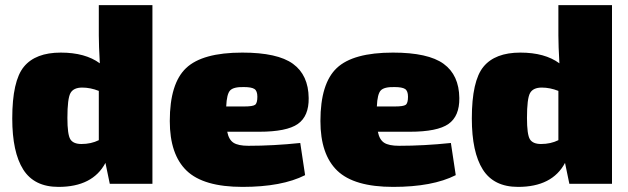

<svg xmlns="http://www.w3.org/2000/svg" viewBox="-20 -720 2460 752"><path d="M577 -700V0H410L393 -82Q343 12 209 12Q114 12 71 -56Q28 -124 28 -256Q28 -403 73.5 -458.5Q119 -514 218 -514Q314 -514 371 -472Q367 -542 367 -581V-700ZM367 -171V-364Q334 -377 302 -377Q268 -377 256 -355.5Q244 -334 244 -258Q244 -193 255.5 -174.5Q267 -156 299 -156Q337 -156 367 -171Z M995 -204H870Q876 -173 894.5 -161Q913 -149 953 -149Q1051 -149 1156 -160L1175 -34Q1084 12 930 12Q777 12 711 -51.5Q645 -115 645 -246Q645 -393 709 -453.5Q773 -514 929 -514Q1067 -514 1127.5 -470Q1188 -426 1189 -336Q1190 -265 1146.5 -234.5Q1103 -204 995 -204ZM866 -303H936Q970 -303 979 -309.5Q988 -316 988 -341Q988 -364 976.5 -371.5Q965 -379 935 -379Q895 -380 881.5 -366Q868 -352 866 -303Z M1585 -204H1460Q1466 -173 1484.5 -161Q1503 -149 1543 -149Q1641 -149 1746 -160L1765 -34Q1674 12 1520 12Q1367 12 1301 -51.5Q1235 -115 1235 -246Q1235 -393 1299 -453.5Q1363 -514 1519 -514Q1657 -514 1717.5 -470Q1778 -426 1779 -336Q1780 -265 1736.5 -234.5Q1693 -204 1585 -204ZM1456 -303H1526Q1560 -303 1569 -309.5Q1578 -316 1578 -341Q1578 -364 1566.5 -371.5Q1555 -379 1525 -379Q1485 -380 1471.5 -366Q1458 -352 1456 -303Z M2377 -700V0H2210L2193 -82Q2143 12 2009 12Q1914 12 1871 -56Q1828 -124 1828 -256Q1828 -403 1873.5 -458.5Q1919 -514 2018 -514Q2114 -514 2171 -472Q2167 -542 2167 -581V-700ZM2167 -171V-364Q2134 -377 2102 -377Q2068 -377 2056 -355.5Q2044 -334 2044 -258Q2044 -193 2055.5 -174.5Q2067 -156 2099 -156Q2137 -156 2167 -171Z"/></svg>

Font: Exo 2.0 Black
Style: Regular
Weight: 900
Designer: Natanael Gama
Version: Version 1.001;PS 001.001;hotconv 1.0.70;makeotf.lib2.5.58329